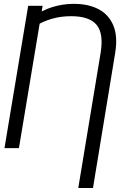

<svg xmlns="http://www.w3.org/2000/svg" viewBox="-20 -757 621 981"><path d="M455.1 203.6H379.9L494.1 -486.8Q510.3 -585.9 473.4 -630.1Q436.5 -674.3 343.3 -674.3Q291 -674.3 244.6 -660.9Q198.2 -647.5 160.2 -623L166.5 -683.6Q190.9 -699.2 221.2 -711.4Q251.5 -723.6 286.1 -730.5Q320.8 -737.3 358.4 -737.3Q431.6 -737.3 483.6 -710Q535.6 -682.6 559.1 -627Q582.5 -571.3 568.4 -485.8ZM197.8 -727.5 76.7 0H2.9L124 -727.5Z"/></svg>

Font: Inter 20pt Light
Style: Italic
Weight: 300
Italic angle: -9.3988°
Version: Version 4.001;git-66647c0bb